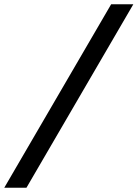

<svg xmlns="http://www.w3.org/2000/svg" viewBox="-83 -810 645 900"><path d="M542 -790 41 70H-63L438 -790Z"/></svg>

Font: Prodigy Sans Medium
Style: Italic
Weight: 500
Italic angle: -13°
Designer: Wei Huang
Foundry: Wei Huang
Version: Version 1.003; ttfautohint (v1.8.3)